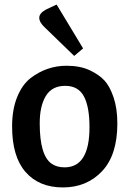

<svg xmlns="http://www.w3.org/2000/svg" viewBox="-20 -806 568 841"><path d="M263 -73Q372 -73 372 -249Q372 -338 347.5 -384Q323 -430 265.5 -430Q208 -430 181 -386Q154 -342 154 -266Q154 -125 206 -89Q229 -73 263 -73ZM33 -252Q33 -326 55 -380.5Q77 -435 114 -464Q185 -518 271 -518Q331 -518 372.5 -498.5Q414 -479 437.5 -453.5Q461 -428 477.5 -379.5Q494 -331 494 -265Q494 -127 427 -56Q360 15 255.5 15Q151 15 92 -52.5Q33 -120 33 -252ZM228 -786 344 -594 305 -561 177 -685Q152 -708 152 -728Q152 -748 181 -764Z"/></svg>

Font: Bree Serif
Style: Regular
Weight: 400
Designer: Veronika Burian, Jos Scaglione
Foundry: TypeTogether
Version: Version 1.002